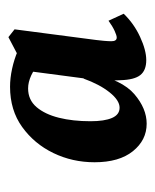

<svg xmlns="http://www.w3.org/2000/svg" viewBox="25 -650 377 468"><g transform="rotate(-90 214.0 -415.5)"><path d="M147 -247Q107 -247 80 -280.5Q53 -314 53 -374Q53 -428 75.5 -474.5Q98 -521 139 -550.5Q180 -580 237 -580Q258 -580 281 -575Q304 -570 325 -561L292 -508Q281 -521 264.5 -528.5Q248 -536 233 -536Q205 -536 187.5 -515.5Q170 -495 161.5 -461Q153 -427 153 -384Q153 -350 161 -331.5Q169 -313 186 -313Q204 -313 223.5 -337.5Q243 -362 257 -401L269 -380Q254 -307 219 -277Q184 -247 147 -247ZM302 -248Q277 -248 265.5 -262.5Q254 -277 253 -311Q252 -326 252.5 -345.5Q253 -365 254 -374L276 -541L358 -584L377 -569L351 -370Q350 -363 349 -351.5Q348 -340 348 -333Q348 -320 357 -320Q362 -320 373 -325Q384 -330 398 -340L415 -303Q391 -278 358.5 -263Q326 -248 302 -248Z"/></g></svg>

Font: Rasa SemiBold
Style: Italic
Weight: 600
Italic angle: -7.10001°
Designer: Anna Giedrys (Yrsa+Rasa design), David Brezina (Yrsa art-direction, Rasa art-direction, design)
Foundry: Rosetta Type Foundry
Version: Version 2.004